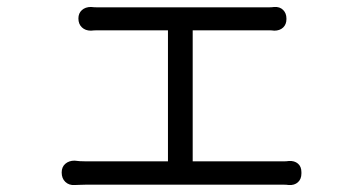

<svg xmlns="http://www.w3.org/2000/svg" viewBox="-20 -530 1040 551"><path d="M157 -35Q157 -51 167.5 -60Q178 -69 194 -69Q202 -68 208.5 -67.5Q215 -67 226 -67H462V-443H273Q268 -443 259 -443Q250 -443 241 -442Q225 -442 215 -451.5Q205 -461 205 -477Q205 -492 215 -501Q225 -510 241 -510Q250 -509 257.5 -509Q265 -509 272 -509H733Q746 -509 753 -509Q760 -509 767 -510Q783 -511 792.5 -501.5Q802 -492 802 -477V-475Q802 -460 792.5 -451Q783 -442 767 -442Q760 -443 753 -443Q746 -443 733 -443H533V-67H780Q790 -67 796 -67Q802 -67 809 -68Q825 -69 835 -60.5Q845 -52 845 -36V-32Q845 -16 835 -7Q825 2 809 1Q802 0 795 0Q788 0 780 0H226Q214 0 208 0.5Q202 1 194 1Q178 2 167.5 -8Q157 -18 157 -35Z"/></svg>

Font: Chiron GoRound TC N
Style: Regular
Weight: 350
Designer: Ryoko NISHIZUKA 西塚涼子 (kana, bopomofo & ideographs); Paul D. Hunt (Latin, Greek & Cyrillic); Sandoll Communications 산돌커뮤니
Foundry: Adobe
Version: Version 1.000;hotconv 1.1.1;makeotfexe 2.6.0